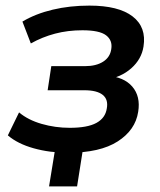

<svg xmlns="http://www.w3.org/2000/svg" viewBox="-20 -535 570 685"><path d="M155 130 185 -54H284L255 130ZM223 10Q157 10 100 -6Q43 -22 8 -52L48 -134Q80 -107 128.5 -93Q177 -79 229 -79Q292 -79 324 -96.5Q356 -114 361 -148Q367 -180 346.5 -196.5Q326 -213 281 -213H150L163 -299H283Q323 -299 348 -315Q373 -331 377 -360Q382 -391 358.5 -409Q335 -427 274 -427Q222 -427 176.5 -415Q131 -403 90 -380L60 -458Q107 -486 168 -500.5Q229 -515 299 -515Q403 -515 453 -476.5Q503 -438 492 -369Q485 -324 448.5 -291.5Q412 -259 358 -251L360 -265Q422 -261 452 -226Q482 -191 473 -136Q463 -71 400 -30.5Q337 10 223 10Z"/></svg>

Font: Mulish ExtraLight
Style: Italic
Weight: 200
Italic angle: -9°
Designer: Vernon Adams
Foundry: Vernon Adams
Version: Version 3.603